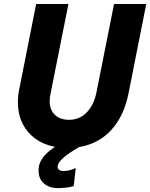

<svg xmlns="http://www.w3.org/2000/svg" viewBox="-20 -740 759 970"><path d="M174.8 122.6Q174.8 108.4 177.2 98.1Q183.1 71.3 203.1 48.1Q223.1 24.9 257.8 2Q200.7 -8.8 158.4 -39.6Q116.2 -70.3 93.3 -117.4Q70.3 -164.6 70.3 -223.1Q70.3 -254.9 76.7 -286.6L162.6 -719.7H325.7L233.9 -259.3Q231 -243.2 231 -228.5Q231 -185.1 257.3 -159.9Q283.7 -134.8 328.6 -134.8Q382.3 -134.8 418.5 -172.4Q454.6 -210 467.3 -273.4L556.2 -719.7H718.8L629.4 -268.6Q606.4 -153.8 542.5 -83.7Q478.5 -13.7 379.9 2.9Q271 65.4 271 101.6Q271 111.8 278.8 117.9Q286.6 124 302.2 124Q317.9 124 335.7 118.9Q353.5 113.8 362.8 108.4L352.5 199.7Q337.9 205.1 314.7 207.8Q291.5 210.4 273.9 210.4Q228 210.4 201.4 186.3Q174.8 162.1 174.8 122.6Z"/></svg>

Font: Reddit Sans Chocolate ExBold
Style: Italic
Weight: 800
Italic angle: -11.25°
Designer: Stephen Hutchings
Version: Version 1.013